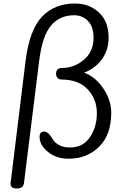

<svg xmlns="http://www.w3.org/2000/svg" viewBox="-20 -892 720 1096"><path d="M408 -872Q490 -872 545 -820.5Q600 -769 600 -677Q600 -608 563 -555.5Q526 -503 460 -477Q525 -454 570 -386.5Q615 -319 615 -249Q615 -122 545.5 -54Q476 14 372 14Q302 14 254 -24.5Q206 -63 206 -111Q206 -141 232 -141Q256 -141 282 -96Q292 -78 317 -64Q342 -50 379 -50Q454 -50 493.5 -109Q533 -168 533 -246.5Q533 -325 481 -381.5Q429 -438 330 -438Q318 -438 309 -447Q300 -456 300 -470Q300 -504 334 -504Q403 -504 458.5 -550.5Q514 -597 514 -677Q514 -739 482.5 -772Q451 -805 403 -805Q321 -805 271 -746Q221 -687 203 -541L117 152Q113 184 76.5 184Q40 184 40 156Q40 154 126 -544Q148 -721 219.5 -796.5Q291 -872 408 -872Z"/></svg>

Font: Kite One
Style: Regular
Weight: 400
Designer: Eduardo Rodriguez Tunni
Foundry: Eduardo Rodriguez Tunni
Version: Version 1.001